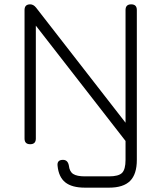

<svg xmlns="http://www.w3.org/2000/svg" viewBox="-20 -664 743 884"><path d="M145 -26Q145 0 119 0Q93 0 93 -26V-618Q93 -644 119 -644Q134 -644 146 -629L558 -99V-618Q558 -644 584 -644Q610 -644 610 -618V72Q610 138 579 169Q548 200 482 200H371Q311 200 280.5 175.5Q250 151 245 99Q242 72 270 72Q292 72 297 98Q300 126 317 137Q334 148 371 148H482Q526 148 542 132Q558 116 558 72V-15L145 -546Z"/></svg>

Font: Jura
Style: Regular
Weight: 400
Designer: Daniel Johnson, Alexei Vanyashin
Foundry: Daniel Johnson
Version: Version 5.103